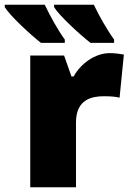

<svg xmlns="http://www.w3.org/2000/svg" viewBox="-61 -786 550 806"><path d="M333 -766H166V-756C187 -721 274 -641 319 -606H418V-620C390 -658 354 -721 333 -766ZM127 -766H-41V-756C-20 -721 66 -641 111 -606H211V-620C183 -658 148 -721 127 -766ZM400 -563C338 -563 278 -519 248 -465H239L208 -553H66V0H258V-272C258 -372 329 -382 376 -382C412 -382 428 -379 441 -376L459 -557C448 -559 422 -563 400 -563Z"/></svg>

Font: Noto Sans UI Black
Style: Regular
Weight: 900
Designer: Monotype Design Team
Foundry: Monotype Imaging Inc.
Version: Version 1.901